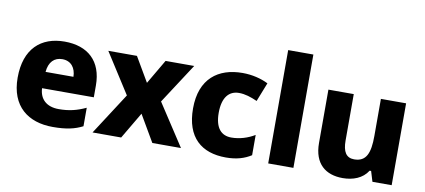

<svg xmlns="http://www.w3.org/2000/svg" viewBox="-70 -1009 2810 1268"><g transform="rotate(10 1335.5 -375.0)"><path d="M310 -559C152 -559 45 -465 45 -271C45 -78 165 10 329 10C420 10 476 -3 529 -30V-154C469 -126 417 -113 348 -113C264 -113 219 -159 216 -230H563V-309C563 -473 466 -559 310 -559ZM315 -442C375 -442 406 -398 407 -340H220C226 -408 262 -442 315 -442Z M776 -280 595 0H787L892 -178L996 0H1188L1005 -280L1180 -549H988L892 -385L796 -549H604Z M1490 10C1563 10 1615 -7 1659 -35V-171C1613 -143 1558 -126 1503 -126C1436 -126 1393 -170 1393 -273C1393 -375 1435 -425 1503 -425C1544 -425 1583 -412 1626 -393L1676 -520C1628 -544 1568 -559 1503 -559C1341 -559 1221 -472 1221 -272C1221 -77 1327 10 1490 10Z M1942 0V-760H1773V0Z M2601 -549H2432V-300C2432 -187 2409 -125 2327 -125C2273 -125 2250 -163 2250 -238V-549H2080V-191C2080 -51 2160 10 2273 10C2342 10 2406 -13 2441 -69H2451L2472 0H2601Z"/></g></svg>

Font: Noto Sans Lao UI ExtBd
Style: Regular
Weight: 800
Designer: Monotype Design Team
Foundry: Monotype Imaging Inc.
Version: Version 2.000